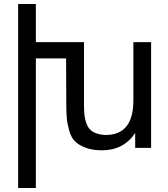

<svg xmlns="http://www.w3.org/2000/svg" viewBox="-20 -733 835 953"><path d="M504 -63Q642 -63 642 -234V-524H730V1H651V-73Q594 13 486 13Q437 13 403 -0.5Q369 -14 351 -32.5Q333 -51 323.5 -85Q314 -119 311.5 -146.5Q309 -174 309 -219L308 -443H158V200H70V-713H158V-524H397V-202Q397 -136 418.5 -101Q440 -66 504 -63Z"/></svg>

Font: ColatingCofangSans
Style: Regular
Weight: 400
Foundry: GNU
Version: Version 412.227;June 27, 2022;FontCreator 11.0.0.2412 32-bit